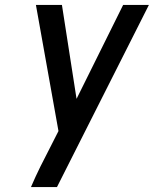

<svg xmlns="http://www.w3.org/2000/svg" viewBox="-20 -755 621 775"><path d="M105 0H210L581 -735H477L289 -356L230 -735H125L216 -226L184 -163Q163 -123 143 -82.5Q123 -42 105 0Z"/></svg>

Font: Iosevka Sparkle Medium
Style: Italic
Weight: 500
Italic angle: -9°
Designer: Belleve Invis
Foundry: Belleve Invis
Version: Version 4.5.0; ttfautohint (v1.8.3)